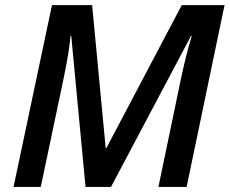

<svg xmlns="http://www.w3.org/2000/svg" viewBox="-20 -734 902 754"><path d="M315.9 0 259.8 -592.8H256.8Q252.4 -535.2 230 -426.8L140.1 0H33.2L184.1 -713.9H341.8L395 -152.8H397.9L693.8 -713.9H861.8L712.9 0H602.1L690.9 -425.8Q710 -516.6 732.9 -592.8H730L416 0Z"/></svg>

Font: f52132580099584   
Style: Italic
Weight: 600
Italic angle: -12°
Foundry: Ascender Corporation
Version: Version 1.10